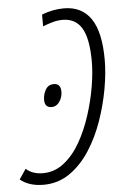

<svg xmlns="http://www.w3.org/2000/svg" viewBox="-90 -762 508 811"><g transform="rotate(-5 164.0 -356.5)"><path d="M212 -724Q287 -724 326 -667.5Q365 -611 365 -492Q365 -436 353 -369Q341 -302 317.5 -235Q294 -168 258 -112.5Q222 -57 173 -23Q124 11 62 11Q1 11 -37 -20L-8 -63Q19 -38 64 -38Q113 -38 153 -69.5Q193 -101 222 -152Q251 -203 270.5 -263.5Q290 -324 300 -383Q310 -442 310 -489Q310 -587 283.5 -631.5Q257 -676 202 -676Q182 -676 161.5 -670.5Q141 -665 118 -656V-706Q165 -724 212 -724ZM125 -313Q95 -313 95 -346Q95 -369 106.5 -389Q118 -409 142 -409Q171 -409 171 -374Q171 -351 158 -332Q145 -313 125 -313Z"/></g></svg>

Font: Noto Sans ExtraCondensed Light
Style: Italic
Weight: 300
Width: 2
Italic angle: -12°
Designer: Monotype Design Team
Foundry: Monotype Imaging Inc.
Version: Version 2.013; ttfautohint (v1.8.4.7-5d5b)